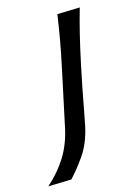

<svg xmlns="http://www.w3.org/2000/svg" viewBox="-199 -557 565 809"><g transform="rotate(-15 83.0 -152.0)"><path d="M-91 195Q-39 148.5 -6.8 96.5Q25.5 44.5 40 -22L82 -219L92.5 -268.5Q107 -335.5 116.2 -388.2Q125.5 -441 133.5 -496L232 -499Q216 -443.5 203 -390.2Q190 -337 175.5 -269Q163 -211 154.5 -166.5Q146 -122 139 -84.5Q132 -47 124.5 -10Q109 62.5 74 112.2Q39 162 10 192Z"/></g></svg>

Font: Commissioner Flair
Style: Italic
Weight: 400
Italic angle: -12°
Designer: Kostas Bartsokas
Foundry: Kostas Bartsokas
Version: Version 1.000; ttfautohint (v1.8.3)